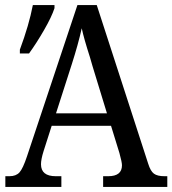

<svg xmlns="http://www.w3.org/2000/svg" viewBox="-20 -734 677 754"><path d="M1 -42H17Q43 -42 56.5 -57Q70 -72 86 -120L284 -714H360L562 -91Q571 -62 584.5 -52Q598 -42 626 -42H637V0H385V-42H405Q459 -42 459 -85Q459 -97 449 -133L416 -240H183L151 -140Q141 -108 141 -89Q141 -42 199 -42H221V0H1ZM400 -289 344 -472 333 -510Q310 -581 301 -623Q287 -560 262 -482L200 -289ZM58 -539Q94 -636 109 -714H194V-702Q183 -668 153 -616Q123 -564 94 -524H58Z"/></svg>

Font: Noto Serif Narrow
Style: Regular
Weight: 400
Width: 4
Designer: Monotype Design Team
Foundry: Monotype Imaging Inc.
Version: Version 1.001